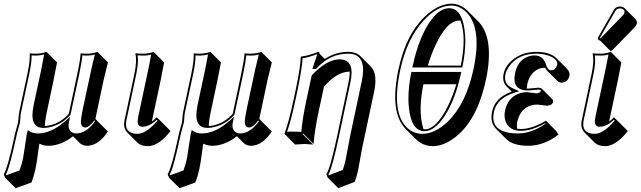

<svg xmlns="http://www.w3.org/2000/svg" viewBox="-27 -718 3447 1033"><path d="M214.4 -40Q280.3 -43.9 334 -95.7Q339.4 -101.1 343.3 -106L389.2 -321.8Q405.3 -397.9 406.7 -431.2Q418.9 -429.2 441.4 -429.2Q470.7 -429.7 497.1 -439L553.7 -382.3Q553.7 -381.3 530.3 -286.6L486.3 -78.6L497.1 -66.9L553.7 -10.3Q502.4 65.9 441.4 66.4Q417 65.4 402.8 52.2L366.2 15.1Q299.8 65.9 233.4 66.4Q204.1 65.9 186 54.7L185.5 56.2Q184.1 60.1 183.6 61.5Q182.1 68.4 178.7 96.7Q170.9 159.2 163.6 192.4Q154.8 231.9 142.6 263.7L57.1 294.4L0.5 237.8L-6.8 220.2Q14.2 184.6 45.4 40Q48.3 25.4 52.7 6.8Q55.7 -7.8 62.5 -30.3Q68.4 -49.3 70.3 -59.1Q71.3 -64 72.3 -78.6Q73.7 -101.6 75.7 -111.8L120.6 -321.8Q136.2 -395.5 132.8 -431.2Q145 -429.2 167 -429.2Q196.3 -429.7 223.1 -439L279.8 -382.3Q279.8 -381.3 261.2 -286.6L221.2 -97.7Q214.4 -62.5 214.4 -40ZM464.4 -345.2Q469.7 -371.1 483.4 -424.3Q461.4 -418.9 441.4 -418.9Q428.7 -418.9 416 -419.9Q413.1 -385.7 399.4 -319.8L352.5 -101.6L351.1 -99.6Q304.2 -46.4 236.3 -32.7Q220.7 -29.8 206.5 -29.8Q148.9 -29.8 147.5 -95.7Q147.5 -97.7 147.5 -98.6Q147.9 -122.6 154.8 -156.2L195.3 -345.2Q200.7 -371.6 210.4 -424.8Q188 -419.4 167 -418.9Q154.8 -418.9 143.1 -419.9Q143.6 -382.3 130.4 -319.8L85.4 -109.9Q83.5 -100.6 82.5 -80.1Q81.5 -63 80.1 -57.1Q77.6 -46.4 71.8 -26.9Q64.9 -3.9 62.5 9.3Q27.3 173.3 8.8 211.9Q6.3 216.8 4.4 220.7L5.9 225.1L78.1 199.2Q89.4 169.4 97.2 133.8Q99.6 122.6 115.2 15.6Q116.7 7.3 117.2 2.9Q118.2 -1.5 119.6 -4.9L122.6 -18.6L134.8 -10.3Q150.9 -0.5 176.8 0Q247.6 0 322.8 -65.4Q325.7 -67.9 327.6 -69.3L350.1 -89.8L343.8 -60.1Q334.5 -10.3 373.5 -1Q379.4 0 384.8 0Q438.5 -1.5 484.4 -65.9L480.5 -69.8Q453.1 -32.2 430.7 -32.2Q408.7 -33.7 408.2 -63Q408.7 -83 418.9 -133.3Z M696.3 -321.8Q710.9 -391.6 701.2 -429.2L703.6 -431.2Q715.3 -429.2 747.1 -429.2Q772.5 -429.7 799.3 -439L856 -382.3Q856 -381.3 837.4 -286.6L790 -64Q802.7 -73.2 816.4 -86.9L834 -69.8L890.6 -13.2Q835.9 56.6 784.2 66.9Q776.4 68.4 770 68.4Q731.9 67.9 712.9 49.8L656.2 -6.8Q634.8 -29.8 643.1 -70.8ZM706.1 -319.8 652.8 -68.8Q642.1 -11.2 691.4 0Q702.1 2 713.4 2Q757.3 2 813.5 -61.5Q817.4 -65.9 820.3 -69.3L816.4 -73.2Q776.4 -36.6 740.7 -36.1Q715.3 -36.1 713.4 -61.5Q713.4 -63.5 713.4 -64.5Q713.9 -75.2 717.3 -93.3L771 -345.2Q776.4 -370.1 786.6 -424.3Q766.1 -418.9 747.1 -418.9Q731.4 -418.9 713.4 -419.9Q719.2 -382.3 706.1 -319.8Z M1096.2 -40Q1162.1 -43.9 1215.8 -95.7Q1221.2 -101.1 1225.1 -106L1271 -321.8Q1287.1 -397.9 1288.6 -431.2Q1300.8 -429.2 1323.2 -429.2Q1352.5 -429.7 1378.9 -439L1435.5 -382.3Q1435.5 -381.3 1412.1 -286.6L1368.2 -78.6L1378.9 -66.9L1435.5 -10.3Q1384.3 65.9 1323.2 66.4Q1298.8 65.4 1284.7 52.2L1248 15.1Q1181.6 65.9 1115.2 66.4Q1085.9 65.9 1067.9 54.7L1067.4 56.2Q1065.9 60.1 1065.4 61.5Q1064 68.4 1060.5 96.7Q1052.7 159.2 1045.4 192.4Q1036.6 231.9 1024.4 263.7L939 294.4L882.3 237.8L875 220.2Q896 184.6 927.2 40Q930.2 25.4 934.6 6.8Q937.5 -7.8 944.3 -30.3Q950.2 -49.3 952.1 -59.1Q953.1 -64 954.1 -78.6Q955.6 -101.6 957.5 -111.8L1002.4 -321.8Q1018.1 -395.5 1014.6 -431.2Q1026.9 -429.2 1048.8 -429.2Q1078.1 -429.7 1105 -439L1161.6 -382.3Q1161.6 -381.3 1143.1 -286.6L1103 -97.7Q1096.2 -62.5 1096.2 -40ZM1346.2 -345.2Q1351.6 -371.1 1365.2 -424.3Q1343.3 -418.9 1323.2 -418.9Q1310.5 -418.9 1297.9 -419.9Q1294.9 -385.7 1281.2 -319.8L1234.4 -101.6L1232.9 -99.6Q1186 -46.4 1118.2 -32.7Q1102.5 -29.8 1088.4 -29.8Q1030.8 -29.8 1029.3 -95.7Q1029.3 -97.7 1029.3 -98.6Q1029.8 -122.6 1036.6 -156.2L1077.1 -345.2Q1082.5 -371.6 1092.3 -424.8Q1069.8 -419.4 1048.8 -418.9Q1036.6 -418.9 1024.9 -419.9Q1025.4 -382.3 1012.2 -319.8L967.3 -109.9Q965.3 -100.6 964.4 -80.1Q963.4 -63 961.9 -57.1Q959.5 -46.4 953.6 -26.9Q946.8 -3.9 944.3 9.3Q909.2 173.3 890.6 211.9Q888.2 216.8 886.2 220.7L887.7 225.1L960 199.2Q971.2 169.4 979 133.8Q981.4 122.6 997.1 15.6Q998.5 7.3 999 2.9Q1000 -1.5 1001.5 -4.9L1004.4 -18.6L1016.6 -10.3Q1032.7 -0.5 1058.6 0Q1129.4 0 1204.6 -65.4Q1207.5 -67.9 1209.5 -69.3L1231.9 -89.8L1225.6 -60.1Q1216.3 -10.3 1255.4 -1Q1261.2 0 1266.6 0Q1320.3 -1.5 1366.2 -65.9L1362.3 -69.8Q1335 -32.2 1312.5 -32.2Q1290.5 -33.7 1290 -63Q1290.5 -83 1300.8 -133.3Z M1854.5 -332.5Q1786.6 -332.5 1718.3 -253.4Q1716.3 -251.5 1715.8 -250.5L1688.5 -123.5Q1664.6 -10.3 1660.2 56.6L1604 0L1601.1 2.9L1657.7 59.6Q1655.8 59.6 1610.4 56.6L1560.5 59.6L1504.4 2.9L1503.9 0Q1527.8 -64.5 1552.2 -180.2L1564 -234.9Q1589.4 -355 1591.3 -411.1L1593.8 -414.1Q1625.5 -416.5 1679.7 -437Q1683.1 -438.5 1685.1 -439Q1689 -438.5 1690.9 -437Q1692.9 -433.6 1691.9 -429.2L1720.2 -400.9Q1779.3 -439 1846.2 -439Q1889.6 -438.5 1912.1 -416L1968.8 -359.4Q2005.9 -320.3 1985.8 -224.6L1924.8 62.5Q1918.9 89.4 1910.2 140.1Q1902.3 182.6 1898.9 200.7Q1890.1 240.7 1880.9 260.7L1793 294.4L1736.3 237.8L1729 220.2Q1751 183.6 1786.6 15.6Q1787.6 10.7 1788.6 5.9L1847.7 -272.9Q1855 -309.6 1854.5 -332.5ZM1677.2 -350.6 1674.3 -347.2H1653.8L1657.7 -359.9Q1677.2 -418.9 1680.2 -426.8Q1630.9 -408.2 1601.1 -404.8Q1597.7 -347.2 1573.7 -232.9L1562 -177.7Q1538.6 -67.9 1517.6 -8.8Q1533.7 -10.3 1553.7 -9.8Q1577.6 -9.8 1594.2 -8.3Q1599.1 -73.7 1622.1 -182.1L1649.9 -311.5L1651.4 -313.5Q1728 -396 1798.3 -398.9Q1863.3 -398.9 1864.7 -330.6Q1864.7 -328.6 1864.7 -327.1Q1864.3 -303.7 1857.4 -271L1798.3 8.3Q1762.7 176.8 1742.2 216.8Q1740.7 219.2 1740.2 220.7L1741.7 225.1L1816.9 196.3Q1824.7 176.8 1832.5 142.1Q1836.4 124 1843.8 82Q1853 30.8 1858.9 3.9L1919.9 -283.2Q1945.8 -410.2 1870.6 -426.8Q1858.9 -429.2 1846.2 -429.2Q1751.5 -429.2 1682.6 -356.4Q1679.7 -353 1677.2 -350.6Z M2116.7 -344.2Q2159.2 -544.4 2273.4 -642.1Q2338.9 -697.3 2401.9 -698.2Q2450.7 -697.3 2488.3 -660.2L2544.9 -604Q2629.4 -519.5 2592.3 -313Q2589.8 -299.8 2586.9 -287.6Q2538.6 -61 2410.2 29.3Q2353.5 68.4 2301.3 68.4Q2248 67.4 2210.9 31.2L2154.3 -25.4Q2068.4 -114.3 2116.7 -344.2ZM2274.9 -365.2H2452.1Q2483.4 -517.6 2450.7 -606.9Q2447.3 -607.4 2444.8 -607.4Q2377.4 -607.4 2315.4 -473.6Q2292 -423.3 2274.9 -365.2ZM2252 -22.5Q2254.9 -22.5 2257.3 -22Q2319.3 -22 2379.9 -141.6Q2408.2 -197.3 2428.2 -264.6H2251Q2221.7 -121.1 2249.5 -29.8Q2251 -25.4 2252 -22.5ZM2126.5 -341.8Q2076.7 -107.9 2166.5 -27.8Q2190.4 -6.8 2220.2 -0.5Q2232.9 2 2244.6 2Q2314.5 2 2384.3 -65.9Q2481 -161.1 2520.5 -346.2Q2566.9 -563.5 2483.9 -650.9Q2456.5 -678.7 2422.4 -686Q2412.1 -688 2401.9 -688Q2326.2 -688 2251.5 -606.9Q2162.1 -508.8 2126.5 -341.8ZM2455.1 -331.1 2452.1 -318.8Q2417.5 -161.1 2350.1 -72.3Q2303.7 -12.7 2257.3 -12.2Q2187 -12.2 2173.3 -135.7Q2170.4 -161.1 2170.4 -188.5Q2170.9 -253.9 2184.6 -323.2L2186.5 -331.1ZM2461.9 -362.8 2460 -355H2191.4L2194.3 -367.2Q2229 -525.9 2294.9 -613.3Q2340.8 -673.3 2388.7 -673.8Q2455.1 -673.8 2471.7 -563.5Q2476.1 -532.7 2476.6 -497.6Q2476.1 -433.1 2461.9 -362.8Z M2807.1 -241.2Q2811.5 -241.2 2815.4 -241.2Q2815.9 -241.2 2826.7 -242.2Q2863.3 -246.1 2867.7 -246.1Q2883.3 -245.6 2889.2 -239.7L2945.8 -183.1Q2950.2 -177.2 2949.2 -170.4Q2942.9 -149.9 2914.6 -149.4Q2910.6 -149.4 2891.1 -152.3Q2870.1 -155.3 2864.7 -155.3Q2794.4 -155.3 2766.1 -93.3Q2759.8 -79.1 2756.3 -64.5Q2752.4 -43.5 2755.4 -25.9Q2766.1 -23.9 2776.4 -23.9Q2835.9 -24.4 2910.2 -68.8L2966.3 -12.2L2977.5 6.3Q2900.4 65.9 2814.9 66.4Q2733.9 65.9 2698.2 31.2L2641.6 -24.9Q2607.9 -59.6 2620.6 -118.2Q2636.2 -192.4 2724.1 -224.1Q2725.6 -224.6 2726.6 -225.1L2697.8 -253.9Q2673.8 -279.3 2682.6 -321.8Q2692.9 -369.1 2741.7 -404.3Q2791.5 -439 2860.4 -439Q2932.1 -438.5 2966.3 -405.3L3022.9 -348.6Q3040.5 -330.1 3036.6 -310.5Q3029.3 -277.3 2998 -273.4Q2995.6 -273.4 2994.1 -273.4Q2980.5 -273.9 2972.7 -281.7L2916 -338.4Q2910.6 -344.7 2906.2 -353.5H2905.8Q2856.9 -353.5 2828.1 -310.5Q2815.9 -291.5 2810.5 -267.6Q2807.6 -252.4 2807.1 -241.2ZM2690.4 -123Q2705.6 -193.8 2766.6 -215.3Q2786.6 -222.2 2808.6 -222.2Q2814.9 -222.2 2839.8 -218.3Q2855 -216.3 2857.9 -215.8Q2879.4 -216.8 2882.8 -229Q2883.8 -233.4 2879.9 -234.4Q2877.9 -234.9 2876.5 -235.4Q2872.1 -235.8 2867.7 -235.8Q2865.7 -235.8 2838.9 -233.4Q2817.4 -231.4 2815.4 -231Q2741.2 -231 2740.7 -293Q2740.7 -294.4 2740.7 -294.9Q2741.2 -309.6 2744.6 -326.2Q2759.3 -396 2819.3 -415.5Q2834.5 -419.9 2848.1 -419.9Q2895.5 -419.9 2911.1 -369.6Q2911.6 -367.7 2912.1 -366.2Q2920.9 -343.3 2931.2 -340.8Q2934.6 -340.3 2937.5 -339.8Q2961.9 -339.8 2969.2 -365.2Q2969.7 -367.7 2970.7 -369.1Q2976.1 -393.6 2939 -412.6Q2922.9 -420.4 2903.3 -424.8Q2882.8 -428.7 2860.4 -429.2Q2757.3 -429.2 2709.5 -356.9Q2696.8 -337.4 2692.4 -319.8Q2682.6 -272.9 2716.3 -251.5Q2727.1 -244.6 2741.7 -238.3L2767.1 -227.5L2740.7 -219.2Q2646 -189.5 2630.4 -115.7Q2611.3 -25.4 2703.1 -5.4Q2704.6 -4.9 2705.1 -4.9Q2729 0 2758.3 0Q2835.9 -0.5 2907.7 -52.7L2906.2 -55.2Q2834.5 -14.2 2776.4 -14.2Q2713.9 -14.2 2693.8 -63.5Q2687.5 -80.1 2687.5 -98.1Q2688 -110.8 2690.4 -123Z M3308.1 -683.1Q3324.7 -682.6 3335 -672.4L3391.6 -615.7Q3401.4 -604.5 3399.4 -591.3Q3396.5 -580.6 3389.2 -573.2L3271.5 -451.7Q3263.7 -444.3 3257.8 -443.4L3201.2 -500Q3195.8 -500.5 3192.4 -503.4Q3189 -507.8 3189.9 -513.2Q3190.9 -517.1 3194.3 -522.9L3276.4 -666Q3287.1 -682.6 3308.1 -683.1ZM3156.2 -321.8Q3170.9 -391.6 3161.1 -429.2L3163.6 -431.2Q3175.3 -429.2 3207 -429.2Q3232.4 -429.7 3259.3 -439L3315.9 -382.3Q3315.9 -381.3 3297.4 -286.6L3250 -64Q3262.7 -73.2 3276.4 -86.9L3293.9 -69.8L3350.6 -13.2Q3295.9 56.6 3244.1 66.9Q3236.3 68.4 3230 68.4Q3191.9 67.9 3172.9 49.8L3116.2 -6.8Q3094.7 -29.8 3103 -70.8ZM3166 -319.8 3112.8 -68.8Q3102.1 -11.2 3151.4 0Q3162.1 2 3173.3 2Q3217.3 2 3273.4 -61.5Q3277.3 -65.9 3280.3 -69.3L3276.4 -73.2Q3236.3 -36.6 3200.7 -36.1Q3175.3 -36.1 3173.3 -61.5Q3173.3 -63.5 3173.3 -64.5Q3173.8 -75.2 3177.2 -93.3L3231 -345.2Q3236.3 -370.1 3246.6 -424.3Q3226.1 -418.9 3207 -418.9Q3191.4 -418.9 3173.3 -419.9Q3179.2 -382.3 3166 -319.8ZM3308.1 -672.9Q3292.5 -671.9 3285.2 -661.1L3202.6 -518.1Q3200.7 -513.7 3199.7 -510.7Q3199.7 -510.7 3199.7 -510.3H3200.7Q3204.1 -512.2 3207.5 -515.1L3325.7 -637.2Q3330.6 -642.6 3333 -650.4Q3335.9 -665 3318.8 -670.9Q3313.5 -672.9 3308.1 -672.9Z"/></svg>

Font: Linux Biolinum Shadow O
Style: Italic
Weight: 400
Italic angle: -12°
Designer: Philipp H. Poll
Foundry: Philipp H. Poll
Version: Version 0.6.2